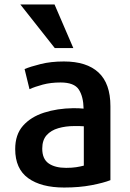

<svg xmlns="http://www.w3.org/2000/svg" viewBox="-20 -822 581 859"><path d="M308 -607 224 -802H71L225 -607ZM474 -16V-347Q474 -448 421 -497.5Q368 -547 266 -547Q208 -547 162 -535.5Q116 -524 90 -513L112 -423Q136 -434 171.5 -443.5Q207 -453 251 -453Q312 -453 332.5 -421.5Q353 -390 354 -336Q346 -337 333.5 -337.5Q321 -338 308 -338Q236 -337 177 -318Q118 -299 83 -259.5Q48 -220 48 -155Q48 -67 106 -25Q164 17 267 17Q335 17 389.5 6.5Q444 -4 474 -16ZM355 -81Q340 -77 321 -74Q302 -71 276 -71Q226 -71 197.5 -91Q169 -111 169 -157Q169 -195 188.5 -217Q208 -239 241 -248.5Q274 -258 312 -258Q324 -258 334.5 -258Q345 -258 355 -257Z"/></svg>

Font: Repo DemiBold
Style: Regular
Weight: 600
Designer: Stefan Peev
Foundry: Context Ltd
Version: Version 1.502